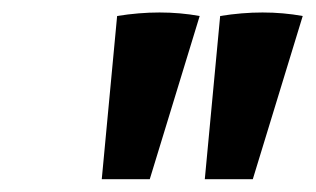

<svg xmlns="http://www.w3.org/2000/svg" viewBox="-20 -706 493 300"><path d="M139 -426 163 -681Q231 -692 292 -681L214 -426ZM300 -426 324 -681Q392 -692 453 -681L375 -426Z"/></svg>

Font: Piazzolla Thin ExtraBold
Style: Italic
Weight: 800
Italic angle: -11.3°
Version: Version 2.005